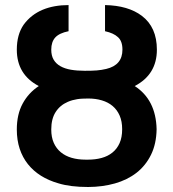

<svg xmlns="http://www.w3.org/2000/svg" viewBox="-20 -742 697 772"><path d="M334.5 9.9Q262.4 9.9 214.5 -5Q175.8 -16 144.9 -35.3Q114 -54.7 92.3 -81.9Q70.7 -109 59.1 -144Q47.6 -179 47.6 -221.2Q47.6 -282.3 71.2 -325.6Q94.8 -369 136 -396Q47.6 -442.1 47.6 -542.3Q47.6 -602.6 74.9 -642.4Q89.8 -663 109.2 -678.1Q128.6 -693.2 151.6 -702.8Q174.7 -712.4 200.8 -717Q226.9 -721.6 255.7 -721.6V-616.5Q218.4 -609 202.2 -591.3Q186.1 -573.5 186.1 -542.3Q186.1 -518.1 195.7 -502Q205.3 -485.8 222.8 -475.9Q240.4 -465.9 265.3 -461.6Q290.1 -457.4 320.7 -457.4Q334.9 -457.4 346.8 -457.7Q358.7 -458.1 368.8 -458.8Q378.9 -459.5 388.1 -461.1Q397.4 -462.7 407 -464.8Q472.3 -480.1 472.3 -542.3Q472.3 -576.7 454.2 -592.7Q436.8 -609 402.3 -616.5V-721.6Q495.4 -719.8 550.4 -678.3Q610.8 -632.5 610.8 -542.3Q610.8 -442.5 521.7 -396Q606.9 -340.9 609.7 -222.7Q608.7 -163.4 587.2 -119.7Q565.7 -76 528.8 -47.2Q491.8 -18.5 441.9 -4.4Q392 9.6 334.5 9.9ZM334.5 -100.1Q363.6 -100.1 388.5 -106.9Q413.4 -113.6 431.8 -128.4Q450.3 -143.1 460.8 -166.4Q471.2 -189.6 471.2 -222.7Q471.2 -253.9 461.1 -277.2Q451 -300.4 432.9 -315.7Q414.8 -331 389.7 -338.4Q364.7 -345.9 334.5 -345.9Q321.7 -345.9 310.9 -345.3Q300.1 -344.8 290.3 -343.2Q280.5 -341.6 271.3 -339.1Q262.1 -336.6 252.5 -332.4Q221.2 -318.9 203.7 -291.5Q186.1 -264.2 186.1 -221.2Q186.1 -190.3 196.2 -167.6Q206.3 -144.9 224.6 -129.8Q242.9 -114.7 268.1 -107.4Q293.3 -100.1 323.9 -100.1Z"/></svg>

Font: Linik Sans SemiBold
Style: Regular
Weight: 600
Designer: Fonts by Rasmus Andersson / Changes by Cristiano Sobral with parts from Marc Monis
Foundry: rsms
Version: Version 3.020; ttfautohint (v1.6)